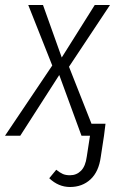

<svg xmlns="http://www.w3.org/2000/svg" viewBox="-47 -543 478 768"><path d="M319 -48H375L369 0L356 85Q348 144 315 174.5Q282 205 233 205Q187 205 150 170L178 136Q193 148 204.5 153Q216 158 233 158Q259 158 277 140Q295 122 300 84L313 0H279L190 -243L34 0H-27L162 -281L66 -523H125L200 -313L332 -523H393L229 -276Z"/></svg>

Font: Fira Sans Extra Condensed Light
Style: Italic
Weight: 300
Width: 3
Italic angle: -8°
Designer: Carrois Corporate & Edenspiekermann AG
Foundry: Carrois Corporate GbR & Edenspiekermann AG
Version: Version 4.203